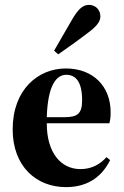

<svg xmlns="http://www.w3.org/2000/svg" viewBox="-20 -753 510 788"><path d="M252 -446C291 -446 317 -417 317 -342C317 -287 299 -272 244 -272H172C176 -403 211 -446 252 -446ZM251 15C330 15 394 -19 432 -96L417 -108C390 -78 356 -59 310 -59C230 -59 172 -126 172 -246V-247H429C433 -264 434 -273 434 -293C434 -397 364 -472 250 -472C137 -472 32 -386 32 -222C32 -70 129 15 251 15ZM202 -545 219 -530C246 -550 272 -566 330 -610C367 -637 392 -659 392 -685C392 -716 369 -733 345 -733C318 -733 299 -712 276 -673C238 -607 218 -573 202 -545Z"/></svg>

Font: Source Serif 4 Display
Style: Bold
Weight: 700
Designer: Frank Grießhammer
Foundry: Adobe Systems Incorporated
Version: Version 4.004;hotconv 1.0.117;makeotfexe 2.5.65602